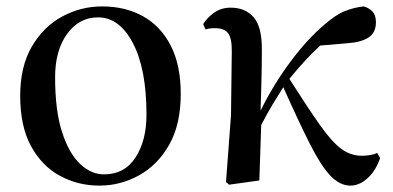

<svg xmlns="http://www.w3.org/2000/svg" viewBox="-20 -563 1225 599"><path d="M290 16.1Q223.6 16.1 167.2 -14.4Q110.8 -44.9 76.9 -106.9Q43 -168.9 43 -264.2Q43 -355.5 79.3 -417.7Q115.7 -480 174.1 -511.5Q232.4 -543 298.8 -543Q371.1 -543 426.3 -512.2Q481.4 -481.4 512.7 -420.7Q543.9 -359.9 543.9 -270Q543.9 -174.8 507.8 -111.3Q471.7 -47.9 413.6 -15.9Q355.5 16.1 290 16.1ZM304.2 -19Q368.7 -19 402.8 -71.8Q437 -124.5 437 -205.1Q437 -347.7 394.8 -428.2Q352.5 -508.8 286.1 -508.8Q226.6 -508.8 189.2 -457Q151.9 -405.3 151.9 -321.8Q151.9 -217.8 173.6 -150.9Q195.3 -84 230 -51.5Q264.6 -19 304.2 -19Z M1073.7 16.1Q1040 16.1 1010.5 -15.1Q981 -46.4 946.8 -114Q912.6 -181.6 863.8 -291Q845.2 -261.7 829.8 -236.1Q814.5 -210.4 794.9 -172.9L789.1 0L694.8 13.2L685.1 4.9L700.7 -204.1L703.1 -402.8Q703.6 -444.3 691.4 -459.7Q679.2 -475.1 650.9 -475.1Q632.8 -475.1 621.1 -471.2L613.8 -487.8Q626.5 -508.3 648.4 -523.7Q670.4 -539.1 699.7 -539.1Q745.6 -539.1 771.7 -508.8Q797.9 -478.5 796.9 -404.8Q796.9 -359.9 795.7 -313Q794.4 -266.1 793 -217.8Q832.5 -298.3 885.3 -369.4Q938 -440.4 992.7 -486.8Q1028.3 -517.6 1056.9 -528.8Q1085.4 -540 1114.7 -543Q1130.9 -538.6 1141.8 -527.3Q1152.8 -516.1 1152.8 -493.2Q1152.8 -461.4 1130.1 -446.3Q1107.4 -431.2 1064.9 -428.2L979 -420.9Q955.6 -399.4 931.6 -373.5Q907.7 -347.7 882.8 -316.9Q940.9 -225.6 978 -173.1Q1015.1 -120.6 1044.4 -98.9Q1073.7 -77.1 1108.9 -77.1Q1124.5 -77.1 1137 -79.6Q1149.4 -82 1156.7 -85.9L1166 -69.8Q1150.9 -27.8 1125.5 -5.9Q1100.1 16.1 1073.7 16.1Z"/></svg>

Font: Source Han Serif TW SemiBold
Style: Regular
Weight: 600
Designer: Ryoko NISHIZUKA Ë•øÂ°öÊ∂ºÂ≠ê (kana & ideographs); Frank Grie√ühammer (Latin, Greek & Cyrillic); Wenlong ZHANG Âº†ÊñáÈæô 
Foundry: Adobe
Version: Version 2.003;hotconv 1.1.1;makeotfexe 2.6.0